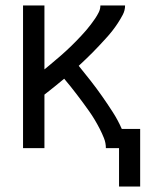

<svg xmlns="http://www.w3.org/2000/svg" viewBox="-20 -540 540 700"><path d="M414 140V0H366Q366 -19 359 -36.5Q352 -54 343.5 -70.5Q335 -87 325.5 -103Q316 -119 305 -134.5Q294 -150 283 -165Q272 -180 260.5 -195Q249 -210 237.5 -224.5Q226 -239 214 -253Q196 -238 178 -223.5Q160 -209 142 -195V0H64V-520H142V-287Q152 -295 162 -303.5Q172 -312 182 -320.5Q192 -329 202 -337.5Q212 -346 221.5 -355Q231 -364 240.5 -373Q250 -382 259 -391.5Q268 -401 277 -410.5Q286 -420 294.5 -430Q303 -440 311 -450.5Q319 -461 326.5 -472Q334 -483 340 -495Q346 -507 346 -520H436Q436 -502 427.5 -486Q419 -470 409.5 -455.5Q400 -441 389 -427Q378 -413 366 -400Q354 -387 342 -374Q330 -361 317.5 -348.5Q305 -336 292.5 -324Q280 -312 267 -300Q289 -273 310.5 -245.5Q332 -218 352 -189.5Q372 -161 391 -131.5Q410 -102 424 -70H491V140Z"/></svg>

Font: Zed Mono
Style: Regular
Weight: 400
Monospace: yes
Designer: Belleve Invis
Foundry: Belleve Invis
Version: Version 1.0.0; ttfautohint (v1.8.4)